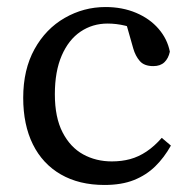

<svg xmlns="http://www.w3.org/2000/svg" viewBox="-20 -513 539 546"><path d="M277 13Q205 13 153 -17Q101 -47 73.5 -102.5Q46 -158 46 -235Q46 -315 78 -373Q110 -431 164 -462Q218 -493 280 -493Q328 -493 367 -476.5Q406 -460 431 -431Q456 -402 463 -366Q459 -347 447.5 -336Q436 -325 416 -325Q390 -325 377.5 -339.5Q365 -354 359 -375L334 -463L385 -421Q361 -434 336 -440Q311 -446 286 -446Q243 -446 209 -423Q175 -400 155.5 -355Q136 -310 136 -245Q136 -179 158 -136.5Q180 -94 216.5 -74Q253 -54 298 -54Q326 -54 350 -60.5Q374 -67 396.5 -82Q419 -97 440 -121L466 -99Q447 -65 421.5 -40Q396 -15 361 -1Q326 13 277 13Z"/></svg>

Font: Source Serif 4 18pt
Style: Regular
Weight: 400
Designer: Frank Grießhammer
Foundry: Adobe Systems Incorporated
Version: Version 4.004;hotconv 1.0.116;makeotfexe 2.5.65601